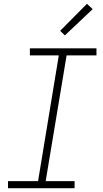

<svg xmlns="http://www.w3.org/2000/svg" viewBox="-20 -989 540 1009"><path d="M22 0V-37H180L289 -698H137V-735H487V-698H330L220 -37H372V0ZM321 -803 296 -827 437 -969 467 -941Z"/></svg>

Font: Iosevka Slab XLtObl
Style: Regular
Weight: 200
Italic angle: -9°
Monospace: yes
Designer: Belleve Invis
Foundry: Belleve Invis
Version: Version 11.1.1; ttfautohint (v1.8.3)